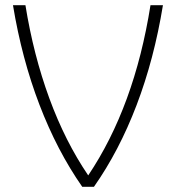

<svg xmlns="http://www.w3.org/2000/svg" viewBox="-20 -720 678 740"><path d="M608 -700Q574 -492 506.5 -315Q439 -138 342 0H297Q200 -139 132 -316.5Q64 -494 30 -700H78Q109 -508 170 -341.5Q231 -175 320 -44Q498 -309 560 -700Z"/></svg>

Font: Krub ExtraLight
Style: Regular
Weight: 275
Designer: Ekaluck Peanpanawate
Foundry: Cadson Demak Co.,Ltd.
Version: Version 1.000; ttfautohint (v1.6)